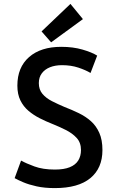

<svg xmlns="http://www.w3.org/2000/svg" viewBox="-20 -949 600 984"><path d="M261 15Q208 15 167.5 6Q127 -3 99 -15Q71 -27 55 -36L88 -126Q113 -112 156.5 -96Q200 -80 261 -80Q308 -80 337.5 -92Q367 -104 381 -126.5Q395 -149 395 -180Q395 -218 373 -242Q351 -266 317 -283Q283 -300 248 -314Q215 -327 183.5 -343Q152 -359 126 -381Q100 -403 84.5 -434.5Q69 -466 69 -510Q69 -604 129 -656.5Q189 -709 294 -709Q354 -709 402.5 -695Q451 -681 478 -664L444 -575Q419 -590 381.5 -602.5Q344 -615 298 -615Q263 -615 236.5 -604.5Q210 -594 194.5 -573.5Q179 -553 179 -523Q179 -490 197.5 -468Q216 -446 246.5 -430.5Q277 -415 310 -401Q349 -386 384 -369Q419 -352 446 -328Q473 -304 489 -268Q505 -232 505 -180Q505 -87 443 -36Q381 15 261 15ZM242 -732 193 -788 341 -929 405 -851Z"/></svg>

Font: Ubuntu Sans Mono Medium
Style: Regular
Weight: 500
Monospace: yes
Designer: Dalton Maag Ltd
Foundry: Dalton Maag Ltd
Version: Version 1.006